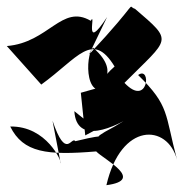

<svg xmlns="http://www.w3.org/2000/svg" viewBox="-83 -816 539 563"><path d="M253 -445C154 -393 265 -433 138 -402C126 -418 111 -344 71 -462L95 -337C99 -341 54 -447 -53 -445C-15 -368 55 -360 199 -372C222 -348 344 -288 229 -273C272 -459 408 -453 436 -348C400 -483 415 -505 322 -596C362 -625 352 -499 282 -573C415 -707 427 -692 313 -790C286 -798 335 -824 178 -656L231 -766C159 -656 201 -786 183 -755C98 -805 60 -691 -63 -681L38 -568C146 -646 188 -727 253 -621C175 -552 287 -593 190 -676C166 -656 163 -496 253 -572L154 -544L167 -419L201 -437L135 -490C141 -392 249 -437 324 -488Z"/></svg>

Font: Asimov Silicon
Style: Regular
Weight: 400
Designer: Google
Version: Version 2.000980; 2014